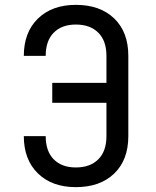

<svg xmlns="http://www.w3.org/2000/svg" viewBox="-20 -760 640 790"><path d="M78 -200H168Q168 -138 201 -104.5Q234 -71 292 -71Q351 -71 384.5 -104.5Q418 -138 418 -200V-337H195V-419H418V-530Q418 -592 384.5 -625.5Q351 -659 292 -659Q234 -659 201 -625.5Q168 -592 168 -530H78Q78 -627 136 -683.5Q194 -740 292 -740Q392 -740 450 -684Q508 -628 508 -530V-200Q508 -102 450 -46Q392 10 292 10Q194 10 136 -46.5Q78 -103 78 -200Z"/></svg>

Font: JetBrainsMonoNL NF
Style: Regular
Weight: 400
Designer: Philipp Nurullin, Konstantin Bulenkov
Foundry: JetBrains
Version: Version 2.304; ttfautohint (v1.8.4.7-5d5b);Nerd Fonts 3.2.1